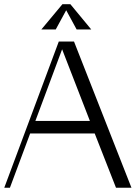

<svg xmlns="http://www.w3.org/2000/svg" viewBox="-21 -878 635 898"><path d="M308.1 -858.4 405.8 -740.2H337.4L288.6 -830.1L239.7 -740.2H172.4L271 -858.4ZM325.2 -683.6 593.8 0H521.5L421.9 -253.9H120.1L25.4 0H-1L253.9 -683.6ZM144.5 -312.5H399.4L269.5 -647.5Z"/></svg>

Font: Buda
Style: light
Weight: 400
Version: Version 1.002